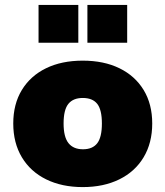

<svg xmlns="http://www.w3.org/2000/svg" viewBox="-20 -753 674 782"><path d="M34 -250Q34 -329 69 -386.5Q104 -444 167.5 -475Q231 -506 317 -506Q403 -506 466.5 -475Q530 -444 565 -386.5Q600 -329 600 -250Q600 -171 565 -112.5Q530 -54 466 -22.5Q402 9 317 9Q232 9 168 -22.5Q104 -54 69 -112.5Q34 -171 34 -250ZM395 -250Q395 -306 376 -330Q357 -354 317 -354Q278 -354 258.5 -330Q239 -306 239 -250Q239 -195 259 -170Q279 -145 318 -145Q357 -145 376 -169.5Q395 -194 395 -250ZM299 -733V-579H137V-733ZM498 -733V-579H336V-733Z"/></svg>

Font: Nunito Sans Heavy
Style: Regular
Weight: 400
Designer: Vernon Adams
Foundry: Vernon Adams
Version: Version 2.500